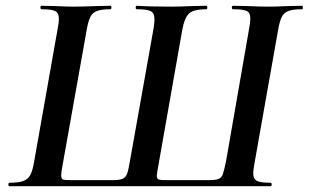

<svg xmlns="http://www.w3.org/2000/svg" viewBox="-20 -645 1069 665"><path d="M13 -12Q44 -12 60.5 -18Q77 -24 85 -39Q93 -54 98 -84L180 -547Q184 -566 184 -580Q184 -600 171.5 -606.5Q159 -613 124 -613Q120 -613 120 -619Q120 -625 124 -625L170 -624Q210 -622 235 -622Q267 -622 313 -624L363 -625Q366 -625 366 -619Q366 -613 363 -613Q332 -613 316 -607Q300 -601 292.5 -585.5Q285 -570 280 -540L198 -80Q192 -49 192 -37Q192 -25 199 -23Q206 -21 232 -21H368Q393 -21 404 -25.5Q415 -30 420 -43Q425 -56 430 -87L512 -547Q515 -567 515 -578Q515 -600 502 -606.5Q489 -613 454 -613Q450 -613 450 -619Q450 -625 454 -625Q499 -622 573 -622Q601 -622 645 -624L695 -625Q698 -625 698 -619Q698 -613 695 -613Q651 -613 635 -598.5Q619 -584 611 -540L530 -80Q523 -43 523 -37Q523 -25 530.5 -23Q538 -21 564 -21H701Q726 -21 736.5 -25Q747 -29 751.5 -41Q756 -53 763 -87L843 -547Q847 -566 847 -581Q847 -601 834.5 -607Q822 -613 787 -613Q783 -613 783 -619Q783 -625 787 -625L837 -624Q881 -622 910 -622Q936 -622 978 -624L1026 -625Q1029 -625 1029 -619Q1029 -613 1026 -613Q995 -613 979 -607Q963 -601 955.5 -585.5Q948 -570 943 -540L861 -77Q857 -51 857 -46Q857 -25 870 -18.5Q883 -12 917 -12Q921 -12 921 -6Q921 0 917 0H13Q9 0 9 -6Q9 -12 13 -12Z"/></svg>

Font: Cormorant Infant
Style: Bold Italic
Weight: 700
Italic angle: -10°
Designer: Christian Thalmann (Catharsis Fonts)
Foundry: Catharsis Fonts
Version: Version 4.000